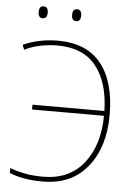

<svg xmlns="http://www.w3.org/2000/svg" viewBox="-60 -940 694 995"><g transform="rotate(5 287.0 -442.5)"><path d="M215 -699Q350 -699 417 -614.5Q484 -530 487 -382H113V-357H487Q486 -204 411 -109.5Q336 -15 200 -15Q146 -15 103.5 -23.5Q61 -32 27 -45V-19Q58 -6 101 2Q144 10 200 10Q350 10 433 -93.5Q516 -197 516 -363Q516 -536 441 -630Q366 -724 215 -724Q119 -724 35 -687L45 -662Q85 -682 129.5 -690.5Q174 -699 215 -699ZM277 -864Q277 -833 300 -833Q324 -833 324 -864Q324 -895 300 -895Q277 -895 277 -864ZM103 -864Q103 -833 126 -833Q150 -833 150 -864Q150 -895 126 -895Q103 -895 103 -864Z"/></g></svg>

Font: Noto Sans Display Thin
Style: Regular
Weight: 250
Designer: Monotype Design Team
Foundry: Monotype Imaging Inc.
Version: Version 1.900